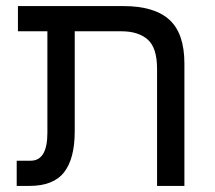

<svg xmlns="http://www.w3.org/2000/svg" viewBox="-20 -612 707 632"><path d="M35 0V-83H81Q136 -83 136 -175V-509H39V-592H386Q488 -592 537.5 -547Q587 -502 587 -403V0H497V-385Q497 -455 466 -482Q435 -509 380 -509H226V-180Q226 -90 191 -45Q156 0 76 0Z"/></svg>

Font: Go Noto Kurrent-Regular
Style: Regular
Weight: 400
Designer: Monotype Design Team
Foundry: Monotype Imaging Inc.
Version: Version 2.012; ttfautohint (v1.8.4.7-5d5b)